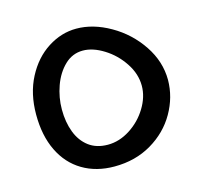

<svg xmlns="http://www.w3.org/2000/svg" viewBox="-85 -636 769 730"><g transform="rotate(-15 300.0 -271.0)"><path d="M42.5 -266.5Q42.5 -349 75.5 -412Q108.5 -475 161.8 -509Q215 -543 274 -543Q340 -543 407.2 -504.5Q474.5 -466 517.8 -401.5Q561 -337 561 -264.5Q560.5 -197 525.5 -135.8Q490.5 -74.5 426.5 -36.8Q362.5 1 280 1Q208.5 1 154.8 -31Q101 -63 71.8 -123.2Q42.5 -183.5 42.5 -266.5ZM459 -269Q459 -316 430.2 -359.2Q401.5 -402.5 358.5 -429.2Q315.5 -456 276.5 -456Q235.5 -456 205 -426.8Q174.5 -397.5 158.2 -352.2Q142 -307 142 -260Q142 -210 157 -170.5Q172 -131 202.2 -108.2Q232.5 -85.5 277 -85.5Q322.5 -85.5 364.8 -112.8Q407 -140 433 -182.8Q459 -225.5 459 -269Z"/></g></svg>

Font: JuliaMono Medium
Style: Italic
Weight: 500
Italic angle: -9°
Monospace: yes
Designer: cormullion
Foundry: corm
Version: Version 0.054; ttfautohint (v1.8.4)